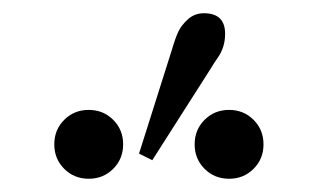

<svg xmlns="http://www.w3.org/2000/svg" viewBox="-20 -782 480 290"><path d="M326 -616Q348 -616 363 -601Q378 -586 378 -564Q378 -542 363 -527Q348 -512 326 -512Q304 -512 289 -527Q274 -542 274 -564Q274 -586 289 -601Q304 -616 326 -616ZM114 -616Q136 -616 151 -601Q166 -586 166 -564Q166 -542 151 -527Q136 -512 114 -512Q92 -512 77 -527Q62 -542 62 -564Q62 -586 77 -601Q92 -616 114 -616ZM288 -762Q320 -762 320 -731Q320 -720 317 -711Q314 -702 309 -695Q304 -688 298 -678L210 -540L190 -550L240 -708Q245 -725 249.5 -734.5Q254 -744 264 -753Q274 -762 288 -762Z"/></svg>

Font: Old Standard TT
Style: Regular
Weight: 400
Designer: Alexey Kryukov <alexios@thessalonica.org.ru>
Version: Version 1.0